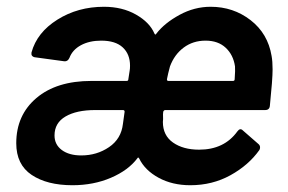

<svg xmlns="http://www.w3.org/2000/svg" viewBox="-20 -539 851 567"><path d="M28 -116Q28 -199 87.5 -249.5Q147 -300 250 -300H354Q359 -300 359 -305L363 -331Q364 -336 364 -345Q364 -379 342.5 -399Q321 -419 279 -419Q244 -419 219 -405.5Q194 -392 185 -368Q180 -357 170 -358L82 -370Q77 -371 74.5 -374.5Q72 -378 73 -384Q89 -443 149.5 -481Q210 -519 287 -519Q341 -519 381.5 -496Q422 -473 436 -440Q439 -434 442 -440Q466 -471 510 -495Q554 -519 602 -519Q669 -519 720 -479.5Q771 -440 782 -374Q785 -358 785 -334Q785 -305 777 -227Q776 -214 763 -214H468Q464 -214 462 -209Q461 -201 461.5 -194.5Q462 -188 461 -179Q461 -139 491 -118Q521 -97 568 -97Q642 -97 681 -151Q689 -162 697 -154L744 -113Q748 -109 748 -104Q748 -99 746 -96Q714 -51 660.5 -21.5Q607 8 542 8Q489 8 448.5 -14Q408 -36 391 -71Q388 -76 386 -72Q359 -36 307.5 -14Q256 8 194 8Q119 8 73.5 -22.5Q28 -53 28 -116ZM477 -300H668Q673 -300 673 -305Q675 -333 674 -343Q669 -377 646.5 -398Q624 -419 587 -419Q550 -419 522.5 -398.5Q495 -378 482 -343Q476 -321 473 -305Q473 -300 477 -300ZM343 -173 348 -209Q348 -214 343 -214H261Q206 -214 173.5 -195Q141 -176 141 -139Q141 -112 162.5 -96Q184 -80 220 -80Q266 -80 302 -104.5Q338 -129 343 -173Z"/></svg>

Font: Barlow SemiBold
Style: Italic
Weight: 600
Italic angle: -7°
Designer: Jeremy Tribby
Foundry: Tribby Type
Version: Version 1.408